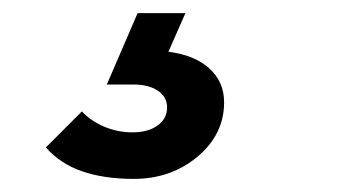

<svg xmlns="http://www.w3.org/2000/svg" viewBox="-20 -20 550 293"><path d="M322 136Q322 185 281.5 219Q241 253 184 253Q139 253 105.5 241.5Q72 230 50 205L105 150Q119 165 139.5 173.5Q160 182 182 182Q206 182 220.5 171.5Q235 161 235 144Q235 128 221 118.5Q207 109 184 109H143L190 0H263L237 59Q277 64 299.5 84.5Q322 105 322 136Z"/></svg>

Font: Red Hat Text
Style: Bold Italic
Weight: 700
Italic angle: -12°
Designer: Pentagram / MCKL
Foundry: Pentagram / MCKL
Version: Version 1.003; Red Hat Text Bold Italic